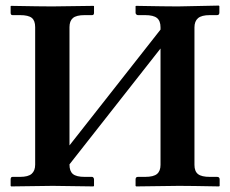

<svg xmlns="http://www.w3.org/2000/svg" viewBox="-20 -667 823 688"><path d="M676.8 -568.8V-76.2Q676.8 -53.2 689.5 -43.2Q702.1 -33.2 731.9 -33.2H757.8Q767.1 -33.2 767.1 -23.9V-1L765.1 1Q660.2 -1 621.1 -1L467.8 1L465.8 -1V-23.9Q465.8 -33.2 474.1 -33.2H500Q530.3 -33.2 542.7 -43.7Q555.2 -54.2 555.2 -76.2V-493.2L229 -78.1V-77.1Q229 -53.7 241.2 -43.5Q253.4 -33.2 283.2 -33.2H310.1Q312.5 -33.2 314.7 -30.5Q316.9 -27.8 316.9 -23.9V-1L314.9 1Q208 -1 168.9 -1L20 1L18.1 -1V-23.9Q18.1 -33.2 24.9 -33.2H51.8Q81.1 -33.2 93.5 -44.2Q106 -55.2 106 -77.1V-569.8Q106 -593.3 93.8 -603Q81.5 -612.8 51.8 -612.8H24.9Q18.1 -612.8 18.1 -621.1V-645L20 -646Q127 -644 167 -644L314.9 -646L316.9 -645V-621.1Q316.9 -612.8 310.1 -612.8H283.2Q253.4 -612.8 241.2 -602.3Q229 -591.8 229 -569.8V-146L555.2 -561V-568.8Q555.2 -592.3 542.5 -602.5Q529.8 -612.8 500 -612.8H474.1Q471.2 -612.8 468.5 -615.2Q465.8 -617.7 465.8 -621.1V-645L467.8 -646Q578.1 -644 617.2 -644L764.2 -647L766.1 -645V-622.1Q766.1 -612.8 757.8 -612.8H731.9Q702.1 -612.8 689.5 -601.8Q676.8 -590.8 676.8 -568.8Z"/></svg>

Font: Linux Libertine G
Style: Semibold
Weight: 600
Designer: Philipp H. Poll
Foundry: Philipp H. Poll
Version: Version 5.1.1